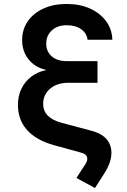

<svg xmlns="http://www.w3.org/2000/svg" viewBox="-20 -760 640 968"><path d="M315.6 -632.8Q270 -632.8 241.6 -606.9Q213.1 -580.9 213.1 -539.7Q213.1 -500 241 -475.9Q268.8 -451.8 315.6 -451.8H471.6V-342.5H323.7Q267.7 -342.5 232.6 -312.8Q197.6 -283.1 197.6 -235.9Q197.6 -166 290.1 -141L441.9 -100.5Q521.8 -79.3 537.9 -20Q554.1 39.3 504.5 116.7L458.8 187.9L365.4 137.2L411.4 66.1Q423.6 46.7 418.6 31.4Q413.6 16 390.3 9.9L255.4 -27.1Q163.1 -52.4 116.8 -104.1Q70.4 -155.7 70.4 -231.2Q70.4 -275.8 87.9 -312.3Q105.4 -348.8 137.4 -373.3Q169.4 -397.8 210.4 -405.9V-408.3Q156.6 -420.2 124.1 -460.7Q91.6 -501.2 91.6 -558.2Q91.6 -611.8 120 -652.7Q148.4 -693.6 198.8 -716.8Q249.3 -740 315.6 -740Q383.1 -740 434 -716.9Q484.8 -693.8 514.7 -653.4Q544.6 -612.9 546.6 -559.6H421.5Q417.5 -592.4 389.3 -612.6Q361.1 -632.8 315.6 -632.8Z"/></svg>

Font: Pitagon Sans Mono
Style: Regular
Weight: 400
Monospace: yes
Designer: Travis Tran
Foundry: Pitagon
Version: Version 1.001;gftools[0.9.26]